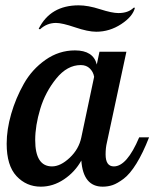

<svg xmlns="http://www.w3.org/2000/svg" viewBox="-20 -694 579 720"><path d="M5 -155Q5 -208 22 -267Q39 -326 69.5 -380Q100 -434 150.5 -469.5Q201 -505 261 -505Q330 -505 343 -452L353 -500H454L381 -160Q376 -140 376 -115Q376 -70 407 -70Q456 -70 502 -179H539Q516 -120 491.5 -80.5Q467 -41 443.5 -23.5Q420 -6 402.5 0Q385 6 365 6Q292 6 285 -92Q261 -49 220 -21.5Q179 6 133 6Q79 6 42 -33.5Q5 -73 5 -155ZM112 -169Q112 -70 175 -70Q207 -70 241.5 -102.5Q276 -135 285 -179L333 -406Q330 -424 317 -437Q304 -450 283 -450Q232 -450 191 -399.5Q150 -349 131 -286Q112 -223 112 -169ZM125 -586Q169 -674 275 -674Q310 -674 355 -659.5Q400 -645 424 -645Q461 -645 481 -665H486Q478 -632 434.5 -603.5Q391 -575 341 -575Q310 -575 261.5 -591.5Q213 -608 190 -608Q156 -608 130 -584Z"/></svg>

Font: Lobster Two
Style: Italic
Weight: 400
Designer: Pablo Impallari
Foundry: Pablo Impallari. www.impallari.com
Version: Version 1.006